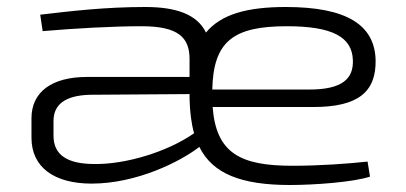

<svg xmlns="http://www.w3.org/2000/svg" viewBox="-20 -517 1160 549"><path d="M816 -43C667 -43 598 -79 588 -211H876C1004 -211 1056 -254 1054 -346C1051 -446 971 -497 797 -497C686 -497 612 -476 569 -424C543 -477 482 -497 395 -497C280 -497 180 -485 95 -475L102 -428C196 -436 303 -442 385 -442C491 -442 522 -409 522 -348V-297H229C128 -297 70 -254 70 -179V-123C70 -38 136 8 242 8C371 8 496 -55 550 -97C588 -20 670 12 809 12C878 12 990 4 1038 -12L1031 -55C976 -49 895 -43 816 -43ZM800 -442C929 -442 987 -412 989 -345C991 -293 960 -261 865 -261H587C590 -398 646 -442 800 -442ZM251 -48C172 -48 133 -74 133 -129V-171C133 -218 166 -244 237 -246L522 -248V-235C523 -197 527 -164 535 -136C456 -81 337 -47 251 -48Z"/></svg>

Font: Exo 2 Light Expanded
Style: Regular
Weight: 300
Width: 7
Designer: Natanael Gama
Version: Version 1.001;PS 001.001;hotconv 1.0.70;makeotf.lib2.5.58329